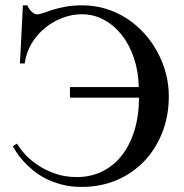

<svg xmlns="http://www.w3.org/2000/svg" viewBox="-20 -698 701 733"><path d="M624.5 -331.1Q624.5 -255.4 599.4 -191.7Q574.2 -127.9 529.8 -81.8Q485.4 -35.6 424.6 -10Q363.8 15.6 292 15.6Q250.5 15.6 216.1 6.6Q181.6 -2.4 154.1 -16.6Q126.5 -30.8 105.2 -48.6Q84 -66.4 68.6 -83.5Q53.2 -100.6 43.5 -115.7Q33.7 -130.9 28.8 -139.6L44.9 -149.9Q55.7 -130.9 76.2 -108.4Q96.7 -85.9 125.5 -66.9Q154.3 -47.9 191.4 -34.9Q228.5 -22 273.4 -22Q325.2 -22 368.7 -42.7Q412.1 -63.5 443.6 -102.8Q475.1 -142.1 492.7 -198.2Q510.3 -254.4 510.7 -325.2H247.1V-365.7H509.8Q508.3 -426.3 491 -477.3Q473.6 -528.3 444.3 -565.2Q415 -602.1 376 -622.8Q336.9 -643.6 292 -643.6Q255.9 -643.6 219.5 -630.1Q183.1 -616.7 152.6 -592Q122.1 -567.4 101.1 -532.7Q80.1 -498 74.2 -455.6H56.2L67.4 -677.7H84.5Q91.3 -661.6 101.8 -652.3Q112.3 -643.1 122.1 -643.1Q130.4 -643.1 144.8 -648.4Q159.2 -653.8 180.4 -660.4Q201.7 -667 230 -672.4Q258.3 -677.7 293.5 -677.7Q341.3 -677.7 384.8 -664.3Q428.2 -650.9 464.8 -627Q501.5 -603 531 -570.3Q560.5 -537.6 581.3 -499Q602.1 -460.4 613.3 -417.7Q624.5 -375 624.5 -331.1Z"/></svg>

Font: Doulos SIL CyrE
Style: Regular
Weight: 400
Designer: Walt Agee, Victor Gaultney, Peter Martin, Debbi Hosken, Becca Hirsbrunner
Foundry: SIL International
Version: Version 5.000